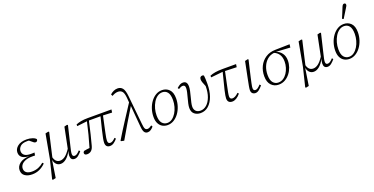

<svg xmlns="http://www.w3.org/2000/svg" viewBox="-28 -1690 5445 2799"><g transform="rotate(-20 2695.0 -291.0)"><path d="M188 13Q123 13 78.5 -16.5Q34 -46 34 -106Q34 -165 86 -207Q138 -249 238 -252H237Q165 -254 128.5 -281.5Q92 -309 92 -359Q92 -415 142 -455Q192 -495 281 -495Q332 -495 373 -480.5Q414 -466 427 -445Q426 -430 418 -420Q410 -410 394 -410Q382 -410 370.5 -417.5Q359 -425 345 -438L310 -467Q303 -468 297 -468Q291 -468 283 -468Q208 -468 175 -436Q142 -404 142 -363Q142 -322 173 -298Q204 -274 273 -274Q289 -274 303 -274.5Q317 -275 327 -276L319 -232Q312 -233 300 -233Q288 -233 276 -233Q210 -233 167.5 -215.5Q125 -198 105 -171Q85 -144 85 -113Q85 -70 116 -48.5Q147 -27 199 -27Q255 -27 299.5 -45Q344 -63 383 -97L399 -79Q357 -36 304.5 -11.5Q252 13 188 13Z M445 190 434 182 505 -109 573 -482 619 -493 631 -485Q606 -378 586 -290.5Q566 -203 547 -120Q560 -75 583.5 -55.5Q607 -36 640 -36Q679 -36 718 -65Q757 -94 801 -161L866 -482L911 -493L922 -485L852 -191Q841 -147 835 -117.5Q829 -88 829 -69Q829 -48 838 -39Q847 -30 862 -30Q882 -30 901.5 -44Q921 -58 945 -84L960 -66Q934 -34 905.5 -11Q877 12 846 12Q786 12 786 -57Q786 -73 789.5 -91.5Q793 -110 799 -129Q762 -59 719 -24Q676 11 632 11Q592 11 565.5 -15.5Q539 -42 531 -87L490 180Z M1044 -424 1043 -450Q1078 -465 1122 -473.5Q1166 -482 1227 -482H1596L1589 -436L1450 -442Q1430 -350 1416.5 -287Q1403 -224 1394.5 -183.5Q1386 -143 1382 -118Q1378 -93 1378 -76Q1378 -51 1387.5 -40.5Q1397 -30 1415 -30Q1435 -30 1454.5 -42.5Q1474 -55 1496 -78L1512 -60Q1486 -29 1457.5 -8.5Q1429 12 1395 12Q1365 12 1347 -5.5Q1329 -23 1329 -61Q1329 -85 1337 -128.5Q1345 -172 1363.5 -248Q1382 -324 1412 -443H1232Q1207 -327 1186 -243.5Q1165 -160 1146 -88Q1133 -36 1106.5 -12.5Q1080 11 1042 11Q999 11 999 -21Q999 -31 1004 -38.5Q1009 -46 1014 -50Q1035 -55 1058 -58Q1081 -61 1103 -63Q1131 -158 1155 -249.5Q1179 -341 1201 -442Z M1981 12Q1947 12 1929.5 -14.5Q1912 -41 1907 -107L1879 -433Q1812 -323 1746 -214Q1680 -105 1615 10L1568 0L1564 -8Q1638 -131 1716 -251Q1794 -371 1872 -491L1866 -565Q1859 -640 1835.5 -666Q1812 -692 1773 -692Q1746 -692 1723 -683.5Q1700 -675 1678 -662L1665 -689Q1691 -713 1721 -726.5Q1751 -740 1783 -740Q1831 -740 1859 -705Q1887 -670 1896 -582L1941 -132Q1946 -75 1957.5 -55Q1969 -35 1994 -35Q2011 -35 2027 -43.5Q2043 -52 2061 -65L2073 -43Q2054 -20 2031 -4Q2008 12 1981 12Z M2290 13Q2248 13 2212.5 -6Q2177 -25 2155.5 -65.5Q2134 -106 2134 -168Q2134 -230 2152.5 -288.5Q2171 -347 2204.5 -393.5Q2238 -440 2283 -467.5Q2328 -495 2382 -495Q2448 -495 2492.5 -450.5Q2537 -406 2537 -313Q2537 -250 2518 -191.5Q2499 -133 2465.5 -87Q2432 -41 2387 -14Q2342 13 2290 13ZM2296 -18Q2338 -18 2372.5 -43.5Q2407 -69 2432.5 -110.5Q2458 -152 2472 -203Q2486 -254 2486 -305Q2486 -389 2456 -426.5Q2426 -464 2377 -464Q2334 -464 2298.5 -439Q2263 -414 2237.5 -371.5Q2212 -329 2198 -278Q2184 -227 2184 -174Q2184 -92 2215.5 -55Q2247 -18 2296 -18Z M2802 13Q2746 13 2707.5 -18Q2669 -49 2669 -113Q2669 -142 2677.5 -180.5Q2686 -219 2697.5 -260.5Q2709 -302 2717.5 -339.5Q2726 -377 2726 -403Q2726 -430 2715.5 -440Q2705 -450 2689 -450Q2661 -450 2623 -425L2610 -445Q2639 -471 2660.5 -482.5Q2682 -494 2707 -494Q2773 -494 2773 -412Q2773 -382 2764.5 -342Q2756 -302 2744.5 -259.5Q2733 -217 2724.5 -179Q2716 -141 2716 -115Q2716 -72 2741.5 -46.5Q2767 -21 2812 -21Q2864 -21 2907 -58Q2950 -95 2976.5 -165Q3003 -235 3003 -332Q2983 -379 2975 -403.5Q2967 -428 2967 -447Q2967 -472 2979.5 -483Q2992 -494 3008 -494Q3025 -494 3032 -484Q3035 -465 3036.5 -432Q3038 -399 3038 -355Q3038 -247 3008.5 -164Q2979 -81 2926 -34Q2873 13 2802 13Z M3122 -424 3120 -450Q3190 -482 3318 -482H3529L3522 -436L3343 -442Q3319 -328 3303 -253.5Q3287 -179 3279 -136Q3271 -93 3271 -73Q3271 -30 3311 -30Q3329 -30 3352.5 -41.5Q3376 -53 3405 -81L3421 -64Q3389 -25 3356.5 -6Q3324 13 3294 13Q3221 13 3221 -61Q3221 -93 3241.5 -182.5Q3262 -272 3307 -443Z M3652 12Q3624 12 3606 -5Q3588 -22 3588 -56Q3588 -76 3595.5 -117.5Q3603 -159 3621 -248L3668 -480L3714 -491L3723 -483L3695 -364Q3675 -279 3663 -225.5Q3651 -172 3644.5 -141.5Q3638 -111 3636 -95.5Q3634 -80 3634 -70Q3634 -30 3667 -30Q3685 -30 3703.5 -43Q3722 -56 3749 -85L3765 -66Q3734 -29 3707 -8.5Q3680 12 3652 12Z M4013 13Q3946 13 3900 -34Q3854 -81 3854 -174Q3854 -258 3888 -327Q3922 -396 3986 -438.5Q4050 -481 4139 -482L4361 -487L4355 -438L4136 -451Q4189 -434 4223 -388Q4257 -342 4257 -274Q4257 -222 4239.5 -171Q4222 -120 4189.5 -78.5Q4157 -37 4112.5 -12Q4068 13 4013 13ZM3906 -175Q3906 -93 3938 -55.5Q3970 -18 4019 -18Q4061 -18 4095.5 -40.5Q4130 -63 4155 -100.5Q4180 -138 4193.5 -184Q4207 -230 4207 -276Q4207 -343 4179 -386Q4151 -429 4104 -446Q4043 -439 3998.5 -401Q3954 -363 3930 -304Q3906 -245 3906 -175Z M4371 190 4360 182 4431 -109 4499 -482 4545 -493 4557 -485Q4532 -378 4512 -290.5Q4492 -203 4473 -120Q4486 -75 4509.5 -55.5Q4533 -36 4566 -36Q4605 -36 4644 -65Q4683 -94 4727 -161L4792 -482L4837 -493L4848 -485L4778 -191Q4767 -147 4761 -117.5Q4755 -88 4755 -69Q4755 -48 4764 -39Q4773 -30 4788 -30Q4808 -30 4827.5 -44Q4847 -58 4871 -84L4886 -66Q4860 -34 4831.5 -11Q4803 12 4772 12Q4712 12 4712 -57Q4712 -73 4715.5 -91.5Q4719 -110 4725 -129Q4688 -59 4645 -24Q4602 11 4558 11Q4518 11 4491.5 -15.5Q4465 -42 4457 -87L4416 180Z M5110 13Q5068 13 5032.5 -6Q4997 -25 4975.5 -65.5Q4954 -106 4954 -168Q4954 -230 4972.5 -288.5Q4991 -347 5024.5 -393.5Q5058 -440 5103 -467.5Q5148 -495 5202 -495Q5268 -495 5312.5 -450.5Q5357 -406 5357 -313Q5357 -250 5338 -191.5Q5319 -133 5285.5 -87Q5252 -41 5207 -14Q5162 13 5110 13ZM5116 -18Q5158 -18 5192.5 -43.5Q5227 -69 5252.5 -110.5Q5278 -152 5292 -203Q5306 -254 5306 -305Q5306 -389 5276 -426.5Q5246 -464 5197 -464Q5154 -464 5118.5 -439Q5083 -414 5057.5 -371.5Q5032 -329 5018 -278Q5004 -227 5004 -174Q5004 -92 5035.5 -55Q5067 -18 5116 -18ZM5206 -574Q5223 -614 5239.5 -654Q5256 -694 5272 -734Q5287 -772 5308 -772Q5334 -772 5334 -748Q5334 -738 5329 -728Q5324 -718 5312 -699Q5291 -665 5270 -631Q5249 -597 5228 -563Z"/></g></svg>

Font: Source Serif 4 SmText Light
Style: Italic
Weight: 300
Italic angle: -12°
Designer: Frank Grießhammer
Foundry: Adobe
Version: Version 4.005;hotconv 1.1.0;makeotfexe 2.6.0